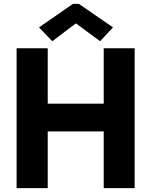

<svg xmlns="http://www.w3.org/2000/svg" viewBox="-20 -968 779 988"><path d="M65.4 -719.7H225.6V-434.6H513.7V-719.7H672.9V0H513.7V-292H225.6V0H65.4ZM180.7 -827.1 355.5 -948.2H385.7L561.5 -827.1L495.1 -755.9L372.1 -846.7H369.1L249 -755.9Z"/></svg>

Font: Reddit Sans Chocolate ExtraBold
Style: Regular
Weight: 800
Designer: Stephen Hutchings
Foundry: Reddit
Version: Version 1.011